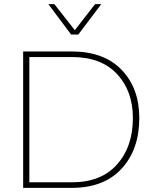

<svg xmlns="http://www.w3.org/2000/svg" viewBox="-20 -909 740 929"><path d="M327 -660Q483 -660 568.5 -571Q654 -482 654 -338Q654 -186 568.5 -93Q483 0 327 0H92V-660ZM122 -27H329Q469 -27 546 -113Q623 -199 623 -338Q623 -469 546 -551Q469 -633 329 -633H122ZM214 -889H243L342 -763L440 -889H470L359 -742H324Z"/></svg>

Font: Human Sans ExtraLight
Style: Regular
Weight: 200
Designer: Tim Radville
Foundry: Continuum
Version: Version 1.000;FEAKit 1.0